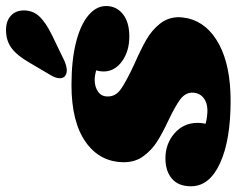

<svg xmlns="http://www.w3.org/2000/svg" viewBox="-112 -706 805 654"><g transform="rotate(-90 291.0 -378.5)"><path d="M598 -420Q598 -385 570.5 -363Q543 -341 494 -341Q444 -341 409.5 -366Q375 -391 375 -429Q375 -442 379 -454Q361 -459 347 -459Q322 -459 305.5 -447Q289 -435 290 -413Q290 -387 316 -369Q342 -351 400 -324Q450 -302 482.5 -283.5Q515 -265 537.5 -237Q560 -209 560 -171Q560 -163 556 -141Q540 -74 467 -35Q394 4 275 4Q141 4 62.5 -32Q-16 -68 -16 -131Q-16 -174 10 -196Q36 -218 79 -218Q129 -218 164.5 -187Q200 -156 200 -108Q200 -95 197 -81Q221 -75 243 -75Q269 -75 286 -89Q303 -103 303 -128Q302 -151 280 -167.5Q258 -184 210 -207Q165 -228 136 -246.5Q107 -265 86.5 -293Q66 -321 66 -359Q66 -441 134.5 -489.5Q203 -538 329 -538Q412 -538 472.5 -523Q533 -508 565.5 -481Q598 -454 598 -420ZM516 -761Q547 -761 565 -744.5Q583 -728 583 -700Q583 -670 563 -648Q543 -626 498 -604L411 -562Q392 -554 379 -554Q367 -554 359.5 -560Q352 -566 352 -578Q352 -591 362 -608L405 -681Q429 -723 454.5 -742Q480 -761 516 -761Z"/></g></svg>

Font: Shrikhand
Style: Regular
Weight: 400
Italic angle: -14°
Version: Version 1.000;PS 1.000;hotconv 1.0.88;makeotf.lib2.5.647800